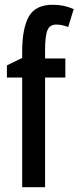

<svg xmlns="http://www.w3.org/2000/svg" viewBox="-20 -785 329 805"><path d="M254 -460H169V0H73V-460H9V-511L73 -542V-569Q73 -665 100.5 -715Q128 -765 201 -765Q225 -765 245 -761Q265 -757 289 -747L266 -672Q252 -677 240 -679.5Q228 -682 216 -682Q189 -682 179 -658.5Q169 -635 169 -574V-540H254Z"/></svg>

Font: Noto Sans Thai ExtCond Med
Style: Regular
Weight: 500
Width: 2
Designer: Monotype Design Team
Foundry: Monotype Imaging Inc.
Version: Version 2.002; ttfautohint (v1.8.4.7-5d5b)